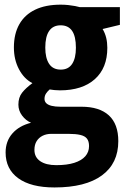

<svg xmlns="http://www.w3.org/2000/svg" viewBox="-20 -576 552 836"><path d="M217.3 240.2Q114.7 240.2 59.6 200.2Q4.4 160.2 4.4 87.9Q4.4 39.1 33.7 5.4Q63 -28.3 115.2 -41.5Q92.3 -51.3 76.2 -72.8Q60.1 -94.2 60.1 -120.6Q60.1 -151.9 76.2 -172.4Q92.3 -192.9 121.1 -213.9Q84.5 -232.9 62.5 -274.7Q40.5 -316.4 40.5 -369.6Q40.5 -428.7 64.2 -470.5Q87.9 -512.2 133.3 -533.9Q178.7 -555.7 244.1 -555.7Q260.7 -555.7 277.3 -554Q293.9 -552.2 307.4 -549.6Q320.8 -546.9 327.6 -544.9H502V-467.8L426.8 -449.7Q437.5 -431.6 442.4 -411.4Q447.3 -391.1 447.3 -367.7Q447.3 -279.8 392.8 -231.2Q338.4 -182.6 240.7 -182.6Q214.4 -183.1 196.3 -186.5Q187 -178.7 180.4 -168.7Q173.8 -158.7 173.8 -145.5Q173.8 -134.3 181.4 -126.7Q189 -119.1 204.6 -115.2Q220.2 -111.3 243.2 -111.3H335Q412.6 -111.3 453.9 -73.7Q495.1 -36.1 495.1 38.6Q495.1 135.3 423.8 187.7Q352.5 240.2 217.3 240.2ZM225.1 143.1Q271.5 143.1 303.2 133.1Q335 123 351.3 104.5Q367.7 85.9 367.7 60.1Q367.7 39.1 358.6 27.6Q349.6 16.1 329.8 11.5Q310.1 6.8 277.8 6.8H203.6Q182.1 6.8 165.5 15.1Q148.9 23.4 139.4 38.8Q129.9 54.2 129.9 76.7Q129.9 108.4 155 125.7Q180.2 143.1 225.1 143.1ZM244.6 -272.9Q277.8 -272.9 294.2 -297.9Q310.5 -322.8 310.5 -368.2Q310.5 -417.5 293.9 -441.7Q277.3 -465.8 244.1 -465.8Q210.9 -465.8 194.1 -441.4Q177.2 -417 177.2 -368.7Q177.2 -323.2 193.8 -298.1Q210.4 -272.9 244.6 -272.9Z"/></svg>

Font: Open Sans SemiCondensed
Style: Bold
Weight: 700
Width: 4
Designer: Monotype Design Team
Foundry: Monotype Imaging Inc.
Version: Version 3.003